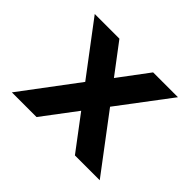

<svg xmlns="http://www.w3.org/2000/svg" viewBox="-116 -671 842 842"><g transform="rotate(45 305.5 -250.0)"><path d="M47 -500 228 -260 33 0H186L305 -158L424 0H578L382 -260L563 -500H409L305 -361L200 -500Z"/></g></svg>

Font: LT Wave Alt Bold
Style: Regular
Weight: 700
Designer: Daniel Lyons
Version: Version 2.5 (Glyphs App)